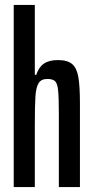

<svg xmlns="http://www.w3.org/2000/svg" viewBox="-20 -763 380 783"><path d="M36 -743H122V-458H128Q138 -489 159 -503.5Q180 -518 216 -518Q255 -518 274 -502Q293 -486 299.5 -449Q306 -412 306 -340V0H220V-298Q220 -366 217 -394.5Q214 -423 204.5 -432Q195 -441 173 -441Q148 -441 137.5 -424Q127 -407 124.5 -370.5Q122 -334 122 -251V0H36Z"/></svg>

Font: Saira Ultra Condensed SemiBold
Style: Regular
Weight: 600
Width: 1
Designer: Hector Gatti with collaboration of the Omnibus-Type team
Foundry: Omnibus-Type
Version: Version 1.001; ttfautohint (v1.8)